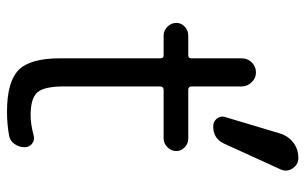

<svg xmlns="http://www.w3.org/2000/svg" viewBox="-180 -670 859 540"><g transform="rotate(90 250.0 -400.5)"><path d="M424.8 -809.6Q443.4 -809.6 454.1 -793.5Q464.8 -777.3 457 -759.8L384.8 -601.6Q370.1 -569.3 335 -570.3Q322.3 -570.3 314 -580.6Q305.7 -590.8 309.6 -603.5L355.5 -756.8Q362.3 -780.3 380.9 -794.9Q399.4 -809.6 424.8 -809.6ZM80.1 -430.7Q66.4 -430.7 55.7 -441.4Q44.9 -452.1 44.9 -466.3Q44.9 -480.5 55.7 -490.2Q66.4 -500 80.1 -500H135.7Q144.5 -500 144.5 -508.8V-650.4Q144.5 -667 156.2 -678.7Q168 -690.4 184.1 -690.4Q200.2 -690.4 211.9 -678.2Q223.6 -666 223.6 -650.4V-508.8Q223.6 -500 233.4 -500H370.1Q383.8 -500 394.5 -490.2Q405.3 -480.5 405.3 -466.3Q405.3 -452.1 394.5 -441.4Q383.8 -430.7 370.1 -430.7H233.4Q224.6 -430.7 223.6 -421.9V-150.4Q223.6 -94.7 240.2 -75.7Q256.8 -56.6 304.7 -56.6Q330.1 -56.6 362.3 -65.4Q375 -68.4 384.8 -60.5Q394.5 -52.7 394.5 -40Q394.5 -24.4 385.7 -11.7Q377 1 362.3 3.9Q329.1 9.8 294.9 9.8Q210.9 9.8 177.7 -22.5Q144.5 -54.7 144.5 -139.6V-421.9Q144.5 -430.7 135.7 -430.7Z"/></g></svg>

Font: Rounded Mgen+ 1m regular
Style: Regular
Weight: 400
Designer: [Source Han Sans]
Ryoko NISHIZUKA  (kana & ideographs); Paul D. Hunt (Latin, Greek & Cyrillic); Wenlong ZHANG  (bopomofo
Version: Version 1.059.20150602